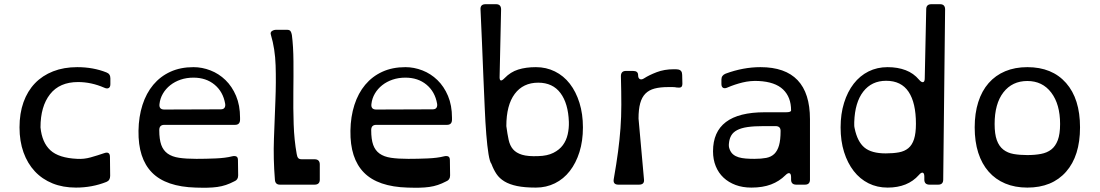

<svg xmlns="http://www.w3.org/2000/svg" viewBox="-20 -880 5240 915"><path d="M506 -479Q506 -465 498 -460.5Q490 -456 477 -462Q415 -489 352 -489Q264 -489 218.5 -431Q173 -373 173 -273Q180 -201 220 -164Q260 -127 348 -123Q380 -121 412 -130Q444 -139 476 -150Q504 -160 504 -132L505 -42Q505 -20 487 -13Q419 14 342 14Q280 14 230.5 -6Q181 -26 146 -63.5Q111 -101 92 -154Q73 -207 73 -273Q73 -340 92 -393Q111 -446 146.5 -483Q182 -520 233 -540Q284 -560 348 -560Q424 -560 487 -535Q506 -528 506 -507Z M1032 -359Q1045 -359 1050 -366.5Q1055 -374 1053 -386Q1043 -443 1002.5 -476.5Q962 -510 902 -510Q869 -510 841 -500.5Q813 -491 791.5 -474Q770 -457 756.5 -434Q743 -411 740 -384Q737 -358 763 -358ZM1124 -310Q1124 -285 1100 -285H763Q739 -285 739 -260Q739 -216 748.5 -189.5Q758 -163 779 -148Q800 -133 833.5 -128Q867 -123 916 -123Q961 -123 1008 -125Q1055 -127 1086 -135Q1098 -138 1106 -134.5Q1114 -131 1114 -117L1115 -44Q1115 -23 1097 -16Q1076 -5 1056.5 1.5Q1037 8 1015.5 11Q994 14 969 14.5Q944 15 913 14Q771 10 704.5 -57.5Q638 -125 640 -257Q641 -324 659 -380Q677 -436 710.5 -476Q744 -516 792 -538Q840 -560 902 -560Q943 -560 983 -544.5Q1023 -529 1054.5 -498.5Q1086 -468 1105 -423Q1124 -378 1124 -319Z M1290 -25Q1282 -124 1285.5 -219Q1289 -314 1292.5 -401.5Q1296 -489 1293.5 -568Q1291 -647 1271 -714Q1267 -726 1276 -732Q1285 -738 1296 -738H1348Q1360 -738 1364.5 -731.5Q1369 -725 1371 -713Q1378 -659 1378.5 -588Q1379 -517 1378 -441Q1377 -365 1379.5 -288.5Q1382 -212 1394 -146Q1396 -133 1401 -127Q1406 -121 1418 -121H1479Q1504 -121 1504 -96V-24Q1504 0 1479 0H1314Q1291 0 1290 -25Z M2042 -359Q2055 -359 2060 -366.5Q2065 -374 2063 -386Q2053 -443 2012.5 -476.5Q1972 -510 1912 -510Q1879 -510 1851 -500.5Q1823 -491 1801.5 -474Q1780 -457 1766.5 -434Q1753 -411 1750 -384Q1747 -358 1773 -358ZM2134 -310Q2134 -285 2110 -285H1773Q1749 -285 1749 -260Q1749 -216 1758.5 -189.5Q1768 -163 1789 -148Q1810 -133 1843.5 -128Q1877 -123 1926 -123Q1971 -123 2018 -125Q2065 -127 2096 -135Q2108 -138 2116 -134.5Q2124 -131 2124 -117L2125 -44Q2125 -23 2107 -16Q2086 -5 2066.5 1.5Q2047 8 2025.5 11Q2004 14 1979 14.5Q1954 15 1923 14Q1781 10 1714.5 -57.5Q1648 -125 1650 -257Q1651 -324 1669 -380Q1687 -436 1720.5 -476Q1754 -516 1802 -538Q1850 -560 1912 -560Q1953 -560 1993 -544.5Q2033 -529 2064.5 -498.5Q2096 -468 2115 -423Q2134 -378 2134 -319Z M2545 -136Q2588 -137 2617 -151.5Q2646 -166 2662.5 -188.5Q2679 -211 2685.5 -240Q2692 -269 2691 -299Q2688 -387 2651 -436.5Q2614 -486 2545 -486Q2473 -486 2433 -432.5Q2393 -379 2393 -279Q2398 -241 2404 -213.5Q2410 -186 2425 -168.5Q2440 -151 2468 -142.5Q2496 -134 2545 -136ZM2322 -99Q2314 -109 2308 -146Q2302 -183 2297.5 -239Q2293 -295 2290 -366.5Q2287 -438 2283.5 -516.5Q2280 -595 2277 -676Q2274 -757 2270 -834Q2268 -860 2294 -860H2344Q2368 -860 2368 -835L2361 -517Q2359 -481 2385 -508Q2413 -537 2449.5 -548.5Q2486 -560 2534 -560Q2583 -560 2624.5 -539.5Q2666 -519 2695.5 -481Q2725 -443 2741.5 -390Q2758 -337 2758 -273Q2758 -208 2741.5 -155.5Q2725 -103 2695.5 -65Q2666 -27 2624.5 -6.5Q2583 14 2534 14Q2480 14 2444 6.5Q2408 -1 2384 -15.5Q2360 -30 2346 -51Q2332 -72 2322 -99Z M3232 -482Q3232 -468 3225.5 -464.5Q3219 -461 3205 -463Q3196 -465 3186.5 -465Q3177 -465 3164 -465Q3126 -465 3099.5 -458Q3073 -451 3056 -434Q3039 -417 3031 -388Q3023 -359 3023 -315L3049 -25Q3052 0 3025 0H2927Q2900 0 2905 -27Q2918 -101 2925.5 -158Q2933 -215 2937 -269Q2941 -323 2941 -381.5Q2941 -440 2939 -517Q2939 -542 2963 -542H2997Q3021 -542 3021 -522Q3021 -507 3029.5 -503Q3038 -499 3050 -507Q3073 -522 3109.5 -536Q3146 -550 3191 -550Q3196 -550 3200.5 -550Q3205 -550 3211 -549Q3231 -546 3231 -523Z M3575 -123Q3608 -123 3631.5 -127.5Q3655 -132 3670 -146.5Q3685 -161 3692.5 -187Q3700 -213 3700 -256Q3700 -279 3676 -279H3619Q3573 -279 3542.5 -274.5Q3512 -270 3493 -260Q3474 -250 3465 -234.5Q3456 -219 3454 -198Q3453 -190 3453.5 -183.5Q3454 -177 3457 -169Q3463 -153 3474 -144Q3485 -135 3500 -130.5Q3515 -126 3534 -124.5Q3553 -123 3575 -123ZM3604 -560Q3840 -560 3840 -312V-24Q3840 0 3816 0H3775Q3750 0 3750 -24V-35Q3750 -52 3742.5 -54.5Q3735 -57 3723 -45Q3694 -16 3654.5 -1Q3615 14 3561 14Q3519 14 3485.5 1.5Q3452 -11 3428 -33.5Q3404 -56 3391 -88Q3378 -120 3378 -159Q3378 -345 3624 -345H3726Q3750 -345 3750 -354Q3750 -417 3712 -453.5Q3674 -490 3595 -494Q3556 -496 3519 -487Q3482 -478 3447 -463Q3434 -457 3426 -461.5Q3418 -466 3418 -480V-501Q3418 -521 3438 -529Q3522 -560 3604 -560Z M4203 -495Q4134 -495 4094 -443.5Q4054 -392 4051 -298Q4051 -290 4051 -283Q4051 -276 4053 -268Q4066 -205 4099.5 -177Q4133 -149 4201 -149Q4237 -149 4264 -154Q4291 -159 4309 -174Q4327 -189 4336 -217Q4345 -245 4345 -290Q4345 -390 4310 -442.5Q4275 -495 4203 -495ZM4460 -860Q4484 -860 4484 -835L4475 -24Q4475 0 4451 0H4410Q4385 0 4385 -24V-38Q4385 -55 4377.5 -57Q4370 -59 4359 -46Q4306 14 4210 14Q4160 14 4119 -6.5Q4078 -27 4048.5 -65Q4019 -103 4002.5 -155.5Q3986 -208 3986 -273Q3986 -337 4002.5 -390Q4019 -443 4048.5 -481Q4078 -519 4119 -539.5Q4160 -560 4210 -560Q4258 -560 4296 -545.5Q4334 -531 4360 -500Q4371 -487 4379 -488.5Q4387 -490 4387 -507L4394 -836Q4394 -860 4419 -860Z M4876 -494Q4804 -494 4762 -440Q4720 -386 4720 -289Q4720 -241 4730.5 -212Q4741 -183 4761.5 -167Q4782 -151 4811 -146Q4840 -141 4876 -141Q4912 -141 4941 -146.5Q4970 -152 4990 -167.5Q5010 -183 5021 -212Q5032 -241 5032 -289Q5032 -383 4990 -438.5Q4948 -494 4876 -494ZM4876 -560Q4994 -560 5060.5 -484.5Q5127 -409 5127 -273Q5127 -137 5060.5 -61.5Q4994 14 4876 14Q4817 14 4770.5 -5.5Q4724 -25 4691.5 -62Q4659 -99 4642 -152Q4625 -205 4625 -273Q4625 -340 4642 -393.5Q4659 -447 4691.5 -484Q4724 -521 4770.5 -540.5Q4817 -560 4876 -560Z"/></svg>

Font: OpenDyslexic 3
Style: Regular
Weight: 400
Designer: Abelardo Gonzalez
Version: Version 1.000;PS 001.001;hotconv 1.0.56